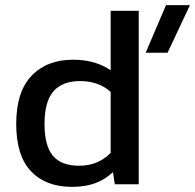

<svg xmlns="http://www.w3.org/2000/svg" viewBox="-20 -716 758 746"><path d="M625 -696H718L631 -511H546ZM43 -235Q43 -359 102.5 -421.5Q162 -484 264 -484Q350 -484 410 -443V-674H519V0H426L419 -47Q386 -17 348 -3.5Q310 10 259 10Q158 10 100.5 -50.5Q43 -111 43 -235ZM410 -122V-359Q363 -401 292 -401Q222 -401 187.5 -361Q153 -321 153 -234Q153 -150 185.5 -111Q218 -72 288 -72Q361 -72 410 -122Z"/></svg>

Font: Kanit
Style: Regular
Weight: 400
Designer: Katatrad Team
Foundry: Cadson Demak
Version: Version 1.001